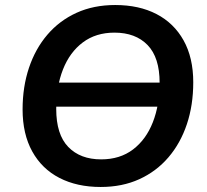

<svg xmlns="http://www.w3.org/2000/svg" viewBox="-20 -735 825 765"><path d="M136 -310 151 -406H682L666 -310ZM381 10Q287 10 217 -26Q147 -62 108.5 -131.5Q70 -201 70 -299Q70 -389 95.5 -465Q121 -541 169 -597Q217 -653 285 -684Q353 -715 439 -715Q534 -715 603.5 -679Q673 -643 711.5 -574Q750 -505 750 -407Q750 -316 724.5 -240Q699 -164 651 -108Q603 -52 535 -21Q467 10 381 10ZM383 -100Q458 -100 510 -139.5Q562 -179 589 -248Q616 -317 616 -405Q616 -506 568 -555.5Q520 -605 436 -605Q362 -605 310 -566Q258 -527 231 -458.5Q204 -390 204 -301Q204 -199 252 -149.5Q300 -100 383 -100Z"/></svg>

Font: Nunito Sans 12pt
Style: Bold Italic
Weight: 700
Italic angle: -9°
Designer: Vernon Adams
Foundry: Vernon Adams
Version: Version 3.101;gftools[0.9.27]